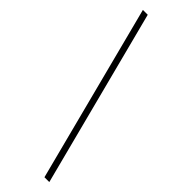

<svg xmlns="http://www.w3.org/2000/svg" viewBox="-333 -810 1037 1037"><g transform="rotate(45 186.0 -291.5)"><path d="M73 -799H36L299 216H336Z"/></g></svg>

Font: Noto Sans Sinhala ExtraCondensed ExtraLight
Style: Regular
Weight: 200
Width: 2
Designer: Jelle Bosma - Monotype Design Team
Foundry: Monotype Imaging Inc.
Version: Version 2.006